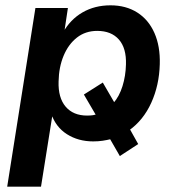

<svg xmlns="http://www.w3.org/2000/svg" viewBox="-20 -521 667 721"><path d="M7 180 113 -491H235L221 -398H216Q244 -448 290 -474.5Q336 -501 395 -501Q453 -501 495.5 -474Q538 -447 560 -397Q582 -347 580 -280Q578 -201 548 -135Q518 -69 464 -31L466 -39L499 20L430 65L392 -1L398 1Q382 5 365.5 7.5Q349 10 330 10Q274 10 231.5 -17Q189 -44 172 -95L178 -96L134 180ZM307 -87Q320 -87 329.5 -88.5Q339 -90 349 -94L343 -84L295 -166L366 -211L413 -130L406 -134Q428 -159 440 -197.5Q452 -236 453 -279Q455 -340 426.5 -372.5Q398 -405 345 -405Q301 -405 269 -380Q237 -355 219 -312Q201 -269 200 -215Q198 -154 226.5 -120.5Q255 -87 307 -87Z"/></svg>

Font: Nunito Sans 11pt
Style: Bold Italic
Weight: 700
Italic angle: -9°
Version: Version 3.101;gftools[0.9.27]